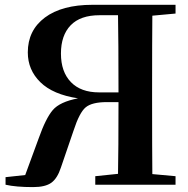

<svg xmlns="http://www.w3.org/2000/svg" viewBox="-20 -762 777 792"><path d="M388.7 -380.9H468.8Q468.8 -600.6 466.8 -699.2H390.6Q311.5 -699.2 271.5 -657.7Q231.4 -616.2 231.4 -541Q231.4 -465.8 272.5 -423.3Q313.5 -380.9 388.7 -380.9ZM704.1 -706.1 608.4 -697.3Q607.4 -596.7 607.4 -394.5V-345.7Q607.4 -142.6 608.4 -43.9L704.1 -35.2V0H373V-35.2L466.8 -44.9Q468.8 -140.6 468.8 -340.8H420.9Q359.4 -340.8 333.5 -319.3Q307.6 -297.9 283.2 -222.7L231.4 -71.3Q216.8 -26.4 191.9 -8.3Q167 9.8 116.2 9.8Q45.9 9.8 2.9 0V-31.2L84 -40L139.6 -191.4Q168.9 -274.4 197.8 -308.1Q226.6 -341.8 301.8 -356.4Q198.2 -372.1 146.5 -422.9Q94.7 -473.6 94.7 -545.9Q94.7 -636.7 165 -689.5Q235.4 -742.2 361.3 -742.2H704.1Z"/></svg>

Font: GenRyuMin TW TTF Bold
Style: Regular
Weight: 700
Version: Version 1.300